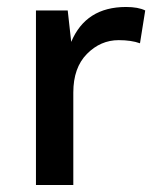

<svg xmlns="http://www.w3.org/2000/svg" viewBox="-20 -530 454 550"><path d="M83 0V-500H174L184 -410Q226 -510 341 -510Q376 -510 396 -500L381 -406Q356 -415 320 -415Q268 -415 229 -375.5Q190 -336 190 -265V0Z"/></svg>

Font: Elaine Sans Medium
Style: Regular
Weight: 500
Designer: Wei Huang
Foundry: Wei Huang
Version: Version 2.001;PS 002.001;hotconv 1.0.88;makeotf.lib2.5.64775